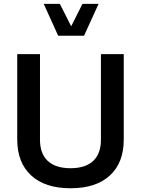

<svg xmlns="http://www.w3.org/2000/svg" viewBox="-20 -981 738 1006"><path d="M284.7 -793.9H420.4L496.6 -960.9H412.1L353 -843.3L293.5 -960.9H209ZM508.8 -248.5C508.8 -156.2 458.5 -99.6 349.6 -99.6C240.2 -99.6 189.5 -156.2 189.5 -248.5V-697.3H70.3V-250.5C70.3 -169.4 94.7 -106.4 143.1 -62C191.4 -17.1 260.3 5.4 349.6 5.4C439 5.4 507.8 -17.1 556.2 -62C604.5 -106.4 628.4 -169.4 628.4 -250.5V-697.3H508.8Z"/></svg>

Font: Estedad SemiBold
Style: Regular
Weight: 600
Designer: Amin Abedi
Version: Version 7.3